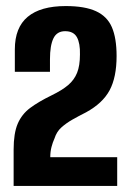

<svg xmlns="http://www.w3.org/2000/svg" viewBox="-20 -614 428 634"><path d="M25 0Q25 -30 25 -60Q25 -90 25 -120Q25 -174 38.5 -205.5Q52 -237 79.5 -257.5Q107 -278 150 -299Q185 -316 205 -333Q225 -350 234.5 -373.5Q244 -397 244 -434Q245 -471 234 -491Q223 -511 195 -511Q168 -511 156.5 -487.5Q145 -464 145 -418V-377H29V-451Q29 -523 71.5 -558.5Q114 -594 197 -594Q260 -594 297 -577Q334 -560 349.5 -524Q365 -488 365 -429Q365 -359 342 -316Q319 -273 264 -243Q240 -231 219 -219Q198 -207 182.5 -193Q167 -179 160 -157Q154 -144 150 -128.5Q146 -113 146 -95H367V0Z"/></svg>

Font: Alumni Sans Thin
Style: Bold
Weight: 700
Version: Version 1.018